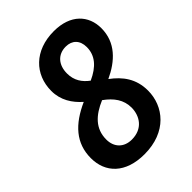

<svg xmlns="http://www.w3.org/2000/svg" viewBox="-214 -824 933 933"><g transform="rotate(-45 252.0 -357.5)"><path d="M219 10C372 10 450 -90 450 -197C450 -278 410 -331 353 -373C437 -412 504 -473 504 -572C504 -658 446 -725 330 -725C197 -725 116 -641 116 -528C116 -464 148 -416 190 -379C83 -331 21 -264 21 -161C21 -62 88 10 219 10ZM287 -428C253 -453 230 -486 230 -534C230 -592 263 -631 318 -631C361 -631 389 -604 389 -557C389 -499 353 -458 287 -428ZM226 -84C172 -84 138 -119 138 -172C138 -247 186 -291 259 -322C306 -288 335 -249 335 -194C334 -137 300 -84 226 -84Z"/></g></svg>

Font: Noto Sans SemiCondensed SemiBold
Style: Italic
Weight: 600
Width: 4
Italic angle: -12°
Designer: Monotype Design Team
Foundry: Monotype Imaging Inc.
Version: Version 2.013